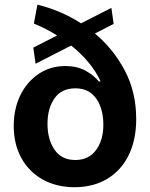

<svg xmlns="http://www.w3.org/2000/svg" viewBox="-20 -787 640 819"><path d="M464.8 -685.1 384.8 -644Q462.9 -579.1 512 -486.8Q561 -394.5 561 -279.3Q561 -190.9 529.1 -125.5Q497.1 -60.1 438 -24.4Q378.9 11.2 297.9 11.7Q219.7 11.2 161.4 -21.7Q103 -54.7 70.8 -113.5Q38.6 -172.4 38.6 -250Q38.6 -322.3 66.4 -379.9Q94.2 -437.5 144.3 -471.4Q194.3 -505.4 259.8 -505.4Q309.6 -504.9 345 -485.4Q380.4 -465.8 401.4 -439.9H409.2Q390.1 -481.4 357.9 -520.3Q325.7 -559.1 283.7 -592.8L131.8 -515.1L122.1 -584L223.6 -635.7Q176.3 -665.5 124.5 -686.5L139.6 -767.1Q188 -755.4 235.4 -735.4Q282.7 -715.3 325.7 -687.5L455.1 -753.4ZM182.6 -258.8Q182.6 -192.4 212.6 -148.4Q242.7 -104.5 301.3 -104.5Q357.9 -104.5 389.4 -146.5Q420.9 -188.5 420.9 -256.3Q420.9 -298.8 408 -333.7Q395 -368.7 368.7 -389.4Q342.3 -410.2 301.3 -410.2Q242.2 -410.2 212.4 -367.4Q182.6 -324.7 182.6 -258.8Z"/></svg>

Font: Konkhmer Sleokchher
Style: Regular
Weight: 400
Designer: Suon May Sophanith
Version: Version 1.000; ttfautohint (v1.8.4.7-5d5b);gftools[0.9.23]